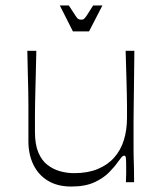

<svg xmlns="http://www.w3.org/2000/svg" viewBox="-20 -667 593 703"><path d="M241 16Q190 16 155 -5.5Q120 -27 102 -64.5Q84 -102 84 -150Q84 -194 84 -225Q84 -256 84 -281Q84 -306 83.5 -332Q83 -358 82 -393Q81 -428 80 -481H113Q112 -428 111 -393.5Q110 -359 109.5 -334.5Q109 -310 108.5 -289Q108 -268 108 -243.5Q108 -219 108 -184Q108 -138 120.5 -108.5Q133 -79 154 -63Q175 -47 200 -40Q225 -33 252 -33Q301 -33 337.5 -48Q374 -63 398 -90Q422 -117 433.5 -154Q445 -191 445 -236Q445 -261 445 -278Q445 -295 444.5 -317.5Q444 -340 443 -378Q442 -416 440 -481H472Q471 -403 470.5 -353Q470 -303 469.5 -272Q469 -241 469 -222Q469 -203 469 -188.5Q469 -174 469 -157Q469 -133 469 -117.5Q469 -102 469.5 -87Q470 -72 470.5 -52Q471 -32 471 0H441Q442 -17 442 -29.5Q442 -42 442 -51Q442 -80 441 -88.5Q440 -97 435 -97Q430 -97 426 -92.5Q422 -88 410 -72Q400 -57 379.5 -36Q359 -15 325.5 0.5Q292 16 241 16ZM247 -552 199 -647H232Q249 -621 256 -610Q263 -599 267.5 -597Q272 -595 277 -595Q283 -595 286.5 -597Q290 -599 297.5 -610Q305 -621 321 -647H355L306 -552Z"/></svg>

Font: Ojuju Light
Style: Regular
Weight: 300
Designer: Chisaokwu Joboson, Mirko Velimirovic
Foundry: Udi Foundry
Version: Version 1.000